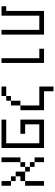

<svg xmlns="http://www.w3.org/2000/svg" viewBox="886 -1614 728 2540"><g transform="rotate(90 1250.0 -344.0)"><path d="M125 -62.5H62.5V0H187.5Q187.5 0 187.5 -500H375Q375 -500 375 0H437.5V-562.5H125Q125 -562.5 125 -62.5Z M750 -500Q750 -500 750 0H812.5V-562.5H625V-500Z M1250 -62.5H1125V0H1250ZM1250 -62.5H1312.5V-125H1250ZM1312.5 -125H1375Q1375 -125 1375 -250H1312.5Q1312.5 -250 1312.5 -125ZM1375 -250H1437.5V-562.5H1187.5Q1187.5 -562.5 1187.5 -687.5H1125V-500H1375Q1375 -500 1375 -250Z M1750 -250V-312.5H1625V-500H1875V-62.5H1562.5V0H1937.5V-562.5H1562.5V-250Z M2062.5 -250Q2062.5 -250 2062.5 0H2125Q2125 0 2125 -250ZM2375 -125Q2375 -125 2375 0H2437.5Q2437.5 0 2437.5 -125ZM2375 -125V-187.5H2312.5V-125ZM2312.5 -187.5V-250H2375V-312.5H2250Q2250 -312.5 2250 -187.5ZM2125 -250H2187.5V-312.5H2125ZM2187.5 -312.5H2250V-375H2187.5ZM2375 -312.5H2437.5Q2437.5 -312.5 2437.5 -562.5H2375Q2375 -562.5 2375 -312.5ZM2187.5 -375V-437.5H2125V-375ZM2125 -437.5Q2125 -437.5 2125 -562.5H2062.5Q2062.5 -562.5 2062.5 -437.5Z"/></g></svg>

Font: UnifontExMono
Style: Regular
Weight: 500
Version: Version 15.0.06